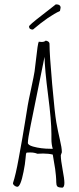

<svg xmlns="http://www.w3.org/2000/svg" viewBox="-20 -859 366 888"><path d="M132.3 -722.2Q114.3 -722.2 114.3 -736.8Q114.3 -742.7 173.6 -788.3Q232.9 -834 238.3 -838.9Q260.3 -838.9 260.3 -823.2Q260.3 -822.8 257.3 -808.1Q207 -785.6 132.3 -722.2ZM179.2 -148.9 152.8 -147.9Q138.7 -153.8 121.6 -153.8Q104.5 -153.8 103 -152.8Q101.6 -151.9 101.1 -149.4Q100.6 -147 100.1 -146L98.1 -126Q96.2 -100.6 88.9 -64.9Q75.2 4.9 60.1 4.9Q53.7 4.9 46.9 -0.5Q40 -5.9 40 -12.2Q52.7 -49.8 66.4 -126Q80.1 -202.1 83.5 -220.9Q86.9 -239.7 96.2 -296.9Q105.5 -354 108.4 -372.1Q111.3 -390.1 124.3 -450.2Q137.2 -510.3 139.9 -528.8Q142.6 -547.4 146 -579.1Q154.3 -657.2 159.2 -666L172.9 -665Q185.1 -665 190.9 -670.9Q197.3 -670.9 203.1 -666.7Q209 -662.6 209 -655.8Q209 -607.9 221.2 -470.7Q233.4 -333.5 240.5 -293.2Q247.6 -252.9 256.8 -214.1Q266.1 -175.3 266.1 -154.8L261.2 -141.1Q261.2 -118.7 269.5 -75Q277.8 -31.2 277.8 -13.4Q277.8 4.4 270 8.8Q249.5 8.8 244.9 2.9Q240.2 -2.9 240.2 -15.9Q240.2 -28.8 238.5 -47.6Q236.8 -66.4 235.1 -77.6Q233.4 -88.9 229.2 -113Q225.1 -137.2 224.1 -144Q205.1 -148.9 179.2 -148.9ZM108.9 -198.2Q108.9 -188 132.8 -181.2Q169.4 -170.9 213.9 -170.9H224.1Q217.8 -190.4 217.8 -215.8V-238.8Q217.8 -300.8 202.4 -419.4Q187 -538.1 186 -596.2Q133.8 -337.9 121.3 -277.1Q108.9 -216.3 108.9 -198.2Z"/></svg>

Font: Amatic SC
Style: Regular
Weight: 400
Version: Version 1.004